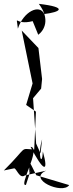

<svg xmlns="http://www.w3.org/2000/svg" viewBox="-68 -771 380 999"><path d="M5 105C17 102 33 162 61 142L172 117C71 161 258 243 292 192L121 141C79 57 82 54 85 127C73 171 116 42 67 191C25 202 149 -4 91 -7C156 119 188 135 155 17C152 99 125 43 151 -46L143 27L120 -24L104 -260L146 -310L151 -360L132 -521L45 -612L105 -320L110 -365L68 -225L119 -190L110 7C30 3 82 -13 -48 116ZM131 -590C162 -613 195 -670 134 -751C289 -733 246 -708 162 -698C138 -752 54 -711 25 -622C17 -705 5 -636 102 -661Z"/></svg>

Font: Asimov Silicon
Style: Regular
Weight: 400
Designer: Google
Version: Version 2.000980; 2014